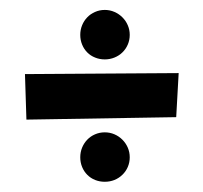

<svg xmlns="http://www.w3.org/2000/svg" viewBox="-20 -555 405 383"><path d="M336.4 -409.2 331.5 -321.3 32.7 -316.4 29.8 -407.2ZM238.8 -241.2Q238.8 -231 234.9 -221.9Q231 -212.9 224.1 -206.3Q217.3 -199.7 208.3 -196Q199.2 -192.4 189 -192.4Q178.7 -192.4 169.7 -196Q160.6 -199.7 154.1 -206.3Q147.5 -212.9 143.8 -221.9Q140.1 -231 140.1 -241.2Q140.1 -251.5 143.8 -260.5Q147.5 -269.5 154.1 -276.4Q160.6 -283.2 169.7 -287.1Q178.7 -291 189 -291Q199.2 -291 208.3 -287.1Q217.3 -283.2 224.1 -276.4Q231 -269.5 234.9 -260.5Q238.8 -251.5 238.8 -241.2ZM238.8 -485.4Q238.8 -475.1 234.9 -466.1Q231 -457 224.1 -450.4Q217.3 -443.8 208.3 -440.2Q199.2 -436.5 189 -436.5Q178.7 -436.5 169.7 -440.2Q160.6 -443.8 154.1 -450.4Q147.5 -457 143.8 -466.1Q140.1 -475.1 140.1 -485.4Q140.1 -495.6 143.8 -504.6Q147.5 -513.7 154.1 -520.5Q160.6 -527.3 169.7 -531.2Q178.7 -535.2 189 -535.2Q199.2 -535.2 208.3 -531.2Q217.3 -527.3 224.1 -520.5Q231 -513.7 234.9 -504.6Q238.8 -495.6 238.8 -485.4Z"/></svg>

Font: Maiden Orange
Style: Regular
Weight: 400
Designer: Astigmatic (AOETI)
Foundry: Astigmatic (AOETI)
Version: Version 1.001